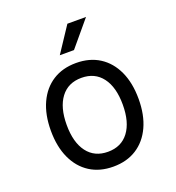

<svg xmlns="http://www.w3.org/2000/svg" viewBox="-151 -960 1001 1094"><g transform="rotate(-20 350.0 -412.5)"><path d="M350 15Q268 15 208.5 -23Q149 -61 116.5 -131.5Q84 -202 84 -299Q84 -396 116.5 -466.5Q149 -537 208.5 -575Q268 -613 350 -613Q432 -613 491.5 -575Q551 -537 583.5 -466.5Q616 -396 616 -299Q616 -202 583.5 -131.5Q551 -61 491.5 -23Q432 15 350 15ZM350 -75Q431 -75 475.5 -134Q520 -193 520 -299Q520 -405 475.5 -464Q431 -523 350 -523Q269 -523 224.5 -464Q180 -405 180 -299Q180 -193 224.5 -134Q269 -75 350 -75ZM279 -686 381 -840H494L365 -686Z"/></g></svg>

Font: Martian Mono Light
Style: Regular
Weight: 300
Monospace: yes
Designer: Roman Shamin
Foundry: Evil Martians
Version: Version 1.000; ttfautohint (v1.8.4.7-5d5b)